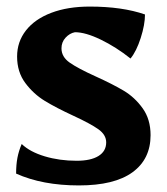

<svg xmlns="http://www.w3.org/2000/svg" viewBox="-20 -553 507 584"><path d="M29 -25Q29 -52 33 -73Q37 -94 46 -115Q71 -91 116 -77.5Q161 -64 213 -64Q256 -64 279.5 -78.5Q303 -93 303 -120Q303 -143 279 -160Q255 -177 203 -201Q151 -225 116.5 -246Q82 -267 57 -300.5Q32 -334 32 -381Q32 -426 59 -460.5Q86 -495 136 -514Q186 -533 253 -533Q352 -533 421 -509Q421 -478 408 -437.5Q395 -397 377 -375Q333 -410 286.5 -432.5Q240 -455 208 -455Q192 -452 179.5 -438.5Q167 -425 167 -406Q167 -380 192 -362.5Q217 -345 270 -321Q323 -297 356.5 -277Q390 -257 414 -223.5Q438 -190 438 -142Q438 -69 383 -29Q328 11 220 11Q109 11 29 -25Z"/></svg>

Font: Mirza
Style: Bold
Weight: 700
Designer: Arabic design by Kourosh Beigpour, Latin design by Eduardo Tunni, engineering by Lasse Fister
Version: Version 1.0010g